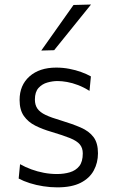

<svg xmlns="http://www.w3.org/2000/svg" viewBox="-20 -798 492 828"><path d="M227 10Q197 10 166.5 5.2Q136 0.5 108.5 -8.2Q81 -17 60.5 -28L66.5 -90Q89.5 -77 115.5 -67.5Q141.5 -58 169.2 -52.8Q197 -47.5 226 -47.5Q256 -47.5 281.2 -55Q306.5 -62.5 321.8 -81.5Q337 -100.5 337 -136.5Q337 -160 324.2 -175.2Q311.5 -190.5 281.8 -202.5Q252 -214.5 201.5 -229.5Q163.5 -240.5 132.5 -256Q101.5 -271.5 83 -297.8Q64.5 -324 64.5 -367Q64.5 -430.5 107.2 -468.5Q150 -506.5 222.5 -506.5Q251.5 -506.5 279 -501.2Q306.5 -496 330.5 -487.2Q354.5 -478.5 372 -468.5L366 -406Q341.5 -421.5 316.8 -431Q292 -440.5 269.2 -444.5Q246.5 -448.5 228 -448.5Q207 -448.5 184.5 -442.2Q162 -436 146.2 -418.8Q130.5 -401.5 130.5 -368.5Q130.5 -345.5 141.2 -329.8Q152 -314 176.8 -302.2Q201.5 -290.5 244.5 -278Q292.5 -263.5 328.2 -248Q364 -232.5 383.2 -207Q402.5 -181.5 402.5 -137Q402.5 -96 384.2 -62.5Q366 -29 327.5 -9.5Q289 10 227 10ZM158 -580Q193 -629.5 228 -679Q263 -728.5 297 -776.5L372.5 -778.5Q345.5 -745 318.8 -712Q292 -679 266 -646.5Q240 -614 213.5 -581.5Z"/></svg>

Font: Commissioner Thin Light
Style: Regular
Weight: 300
Version: Version 1.000